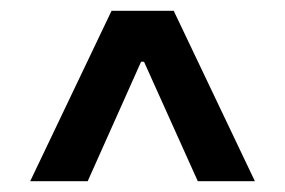

<svg xmlns="http://www.w3.org/2000/svg" viewBox="-20 -729 521 351"><path d="M35.2 -397.7 183.9 -709.2H297.6L446 -397.7H341.6L243.3 -616.1H237.9L140.3 -397.7Z"/></svg>

Font: Inter UI Semi Bold
Style: Regular
Weight: 600
Designer: Rasmus Andersson
Foundry: rsms
Version: 3.2;8d6f07862